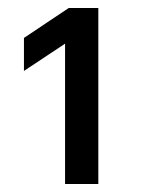

<svg xmlns="http://www.w3.org/2000/svg" viewBox="-20 -871 368 481"><path d="M226.3 -410H143V-813L219 -812L40 -693.3V-776L152.3 -851H226.3Z"/></svg>

Font: 42dot Sans Light
Style: Regular
Weight: 300
Designer: 42dot
Version: Version 1.000